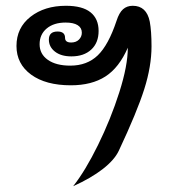

<svg xmlns="http://www.w3.org/2000/svg" viewBox="-20 -524 591 664"><path d="M504 -364Q504 -295 479 -216Q454 -137 391 -3Q376 29 335.5 60.5Q295 92 233 120Q275 67 319 -22.5Q363 -112 392.5 -204.5Q422 -297 422 -359Q392 -290 344.5 -259.5Q297 -229 225 -229Q138 -229 87.5 -266Q37 -303 37 -365Q37 -428 85.5 -466Q134 -504 208 -504Q265 -504 293 -481.5Q321 -459 321 -417Q321 -376 295.5 -352.5Q270 -329 227 -329Q191 -329 170 -345.5Q149 -362 149 -387Q149 -415 179 -415Q205 -415 205 -393Q205 -377 226 -377Q243 -377 253 -387Q263 -397 263 -411Q263 -428 248.5 -437Q234 -446 207 -446Q166 -446 141.5 -425.5Q117 -405 117 -371Q117 -337 145.5 -317Q174 -297 223 -297Q281 -297 318 -332.5Q355 -368 383 -452Q392 -480 405.5 -492Q419 -504 439 -504Q487 -504 498 -449Q504 -416 504 -364Z"/></svg>

Font: Srisakdi
Style: Bold
Weight: 700
Designer: Cadson Demak Co.,Ltd.
Foundry: Cadson Demak Co.,Ltd.
Version: Version 1.000